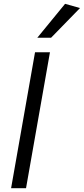

<svg xmlns="http://www.w3.org/2000/svg" viewBox="-20 -983 438 1003"><path d="M38 0 163 -710H241L116 0ZM175 -786 320 -963 398 -941 247 -786Z"/></svg>

Font: Livvic
Style: Italic
Weight: 400
Italic angle: -10°
Designer: Jacques Le Bailly, Baron von Fonthausen
Version: Version 1.001; ttfautohint (v1.8.2)